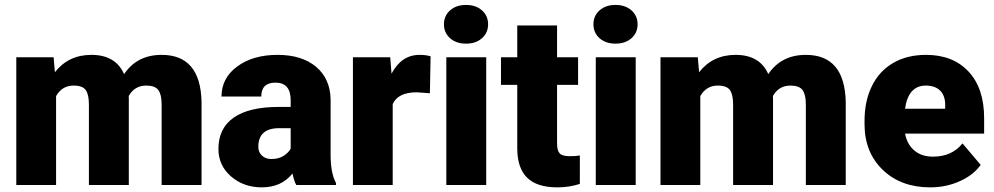

<svg xmlns="http://www.w3.org/2000/svg" viewBox="-20 -765 4110 794"><path d="M201.7 -528.3 207 -466.3Q263.2 -538.1 357.9 -538.1Q458 -538.1 493.2 -458.5Q546.9 -538.1 648.4 -538.1Q809.1 -538.1 813.5 -343.8V0H648.4V-333.5Q648.4 -374 634.8 -392.6Q621.1 -411.1 585 -411.1Q536.1 -411.1 512.2 -367.7L512.7 -360.8V0H347.7V-332.5Q347.7 -374 334.5 -392.6Q321.3 -411.1 284.2 -411.1Q236.8 -411.1 211.9 -367.7V0H47.4V-528.3Z M1205.1 0Q1196.3 -16.1 1189.5 -47.4Q1144 9.8 1062.5 9.8Q987.8 9.8 935.5 -35.4Q883.3 -80.6 883.3 -148.9Q883.3 -234.9 946.8 -278.8Q1010.3 -322.8 1131.3 -322.8H1182.1V-350.6Q1182.1 -423.3 1119.1 -423.3Q1060.5 -423.3 1060.5 -365.7H896Q896 -442.4 961.2 -490.2Q1026.4 -538.1 1127.4 -538.1Q1228.5 -538.1 1287.1 -488.8Q1345.7 -439.5 1347.2 -353.5V-119.6Q1348.1 -46.9 1369.6 -8.3V0ZM1102.1 -107.4Q1132.8 -107.4 1153.1 -120.6Q1173.3 -133.8 1182.1 -150.4V-234.9H1134.3Q1048.3 -234.9 1048.3 -157.7Q1048.3 -135.3 1063.5 -121.3Q1078.6 -107.4 1102.1 -107.4Z M1757.8 -379.4 1703.6 -383.3Q1626 -383.3 1604 -334.5V0H1439.5V-528.3H1593.8L1599.1 -460.4Q1640.6 -538.1 1714.8 -538.1Q1741.2 -538.1 1760.7 -532.2Z M1990.7 0H1825.7V-528.3H1990.7ZM1815.9 -664.6Q1815.9 -699.7 1841.3 -722.2Q1866.7 -744.6 1907.2 -744.6Q1947.8 -744.6 1973.1 -722.2Q1998.5 -699.7 1998.5 -664.6Q1998.5 -629.4 1973.1 -606.9Q1947.8 -584.5 1907.2 -584.5Q1866.7 -584.5 1841.3 -606.9Q1815.9 -629.4 1815.9 -664.6Z M2283.7 -659.7V-528.3H2370.6V-414.1H2283.7V-172.4Q2283.7 -142.6 2294.4 -130.9Q2305.2 -119.1 2336.9 -119.1Q2361.3 -119.1 2377.9 -122.1V-4.4Q2333.5 9.8 2285.2 9.8Q2200.2 9.8 2159.7 -30.3Q2119.1 -70.3 2119.1 -151.9V-414.1H2051.8V-528.3H2119.1V-659.7Z M2608.9 0H2443.8V-528.3H2608.9ZM2434.1 -664.6Q2434.1 -699.7 2459.5 -722.2Q2484.9 -744.6 2525.4 -744.6Q2565.9 -744.6 2591.3 -722.2Q2616.7 -699.7 2616.7 -664.6Q2616.7 -629.4 2591.3 -606.9Q2565.9 -584.5 2525.4 -584.5Q2484.9 -584.5 2459.5 -606.9Q2434.1 -629.4 2434.1 -664.6Z M2865.7 -528.3 2871.1 -466.3Q2927.2 -538.1 3022 -538.1Q3122.1 -538.1 3157.2 -458.5Q3210.9 -538.1 3312.5 -538.1Q3473.1 -538.1 3477.5 -343.8V0H3312.5V-333.5Q3312.5 -374 3298.8 -392.6Q3285.2 -411.1 3249 -411.1Q3200.2 -411.1 3176.3 -367.7L3176.8 -360.8V0H3011.7V-332.5Q3011.7 -374 2998.5 -392.6Q2985.4 -411.1 2948.2 -411.1Q2900.9 -411.1 2876 -367.7V0H2711.4V-528.3Z M3827.1 9.8Q3705.6 9.8 3630.4 -62.7Q3555.2 -135.3 3555.2 -251.5V-265.1Q3555.2 -346.2 3585.2 -408.2Q3615.2 -470.2 3672.9 -504.2Q3730.5 -538.1 3809.6 -538.1Q3920.9 -538.1 3985.4 -469Q4049.8 -399.9 4049.8 -276.4V-212.4H3722.7Q3731.4 -168 3761.2 -142.6Q3791 -117.2 3838.4 -117.2Q3916.5 -117.2 3960.4 -171.9L4035.6 -83Q4004.9 -40.5 3948.5 -15.4Q3892.1 9.8 3827.1 9.8ZM3808.6 -411.1Q3736.3 -411.1 3722.7 -315.4H3888.7V-328.1Q3889.6 -367.7 3868.7 -389.4Q3847.7 -411.1 3808.6 -411.1Z"/></svg>

Font: Roboto
Style: Regular
Weight: 900
Designer: Google
Version: Version 2.001171; 2014